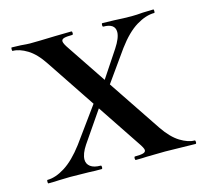

<svg xmlns="http://www.w3.org/2000/svg" viewBox="-76 -553 681 638"><g transform="rotate(-15 264.5 -234.0)"><path d="M152 -45Q152 -30 164 -21Q176 -12 199 -12Q202 -12 202 -6Q202 0 199 0Q171 0 155 -1L91 -2L52 -1Q41 0 16 0Q14 0 14 -6Q14 -12 16 -12Q44 -12 76.5 -32.5Q109 -53 143 -98L246 -240L266 -232L170 -92Q152 -65 152 -45ZM367 -427Q367 -456 327 -456Q324 -456 324 -462Q324 -468 327 -468L367 -467Q401 -465 427 -465Q444 -465 466 -467L502 -468Q504 -468 504 -462Q504 -456 502 -456Q473 -456 440 -436Q407 -416 373 -370L277 -235L259 -244L346 -375Q367 -407 367 -427ZM522 0 418 -2 355 -1Q341 0 317 0Q314 0 314 -6Q314 -12 317 -12Q336 -12 345 -14.5Q354 -17 354 -24Q354 -31 340 -51L117 -385Q92 -423 65 -439.5Q38 -456 15 -456Q13 -456 13 -462Q13 -468 15 -468L46 -467Q68 -465 77 -465Q104 -465 164 -467L220 -468Q223 -468 223 -462Q223 -456 220 -456Q201 -456 192 -453.5Q183 -451 183 -444Q183 -436 197 -416L420 -83Q446 -45 473 -28.5Q500 -12 522 -12Q525 -12 525 -6Q525 0 522 0Z"/></g></svg>

Font: Cormorant Unicase SemiBold
Style: Regular
Weight: 600
Designer: Christian Thalmann (Catharsis Fonts)
Foundry: Catharsis Fonts
Version: Version 4.000